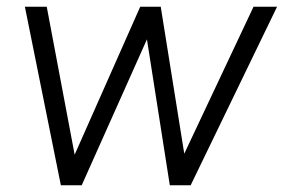

<svg xmlns="http://www.w3.org/2000/svg" viewBox="-20 -551 844 571"><path d="M161 0H223L417 -434L485 0H547L804 -531H734L528 -94L458 -531H397L202 -91L119 -531H54Z"/></svg>

Font: Mluvka Light
Style: Italic
Weight: 300
Italic angle: -8°
Designer: Modified by Jiří Krblich, Original typeface by Gumpita Rahayu
Foundry: Gumpita Rahayu & Jiří Krblich
Version: Version 2.000;Glyphs 3.1.1 (3134)